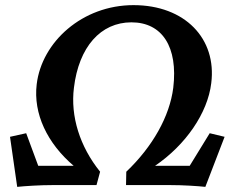

<svg xmlns="http://www.w3.org/2000/svg" viewBox="-20 -721 906 748"><path d="M47 7C77 4 133 0 188 0H356L370 -52C291 -150 254 -268 268 -379C287 -538 372 -634 492 -634C612 -634 674 -538 655 -379C641 -268 575 -150 472 -52L471 0H640C696 0 752 4 780 7L855 -188L797 -202L719 -75H584C703 -156 789 -280 803 -397C825 -570 701 -701 500 -701C301 -701 143 -558 123 -393C109 -278 164 -163 267 -75H129L82 -202L19 -188Z"/></svg>

Font: TPK Tissa Web SemiBold
Style: Italic
Weight: 600
Italic angle: -7°
Designer: Jacques Le Bailly, Suppakit Chalermlarp | Katatrad Co.,Ltd.
Foundry: Jacques Le Bailly, Cadson Demak Co.,Ltd.
Version: Version 5.000;Glyphs 3.1.2 (3151)